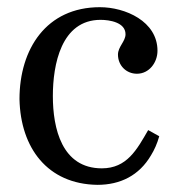

<svg xmlns="http://www.w3.org/2000/svg" viewBox="-20 -499 484 534"><path d="M251 15.1C314.9 15.1 367.2 -11.2 399.9 -66.9C409.2 -82 417 -99.1 422.9 -120.1L392.1 -137.2C360.8 -83 333 -30.8 263.2 -30.8C151.9 -30.8 127 -142.1 127 -231.9C127 -318.8 149.9 -443.8 259.8 -443.8C284.2 -443.8 329.1 -437 329.1 -403.8C329.1 -383.8 308.1 -369.1 308.1 -347.2C308.1 -316.9 331.1 -293.9 360.8 -293.9C395 -293.9 418 -325.2 418 -357.9C418 -439.9 328.1 -479 257.8 -479C108.9 -479 34.2 -362.8 34.2 -223.1C37.1 -87.9 111.8 13.2 251 15.1Z"/></svg>

Font: MusGlyphs-Text
Style: Regular
Weight: 400
Version: Version 2.1.1